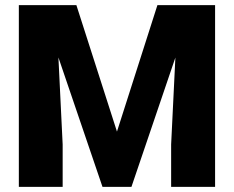

<svg xmlns="http://www.w3.org/2000/svg" viewBox="-20 -731 916 751"><path d="M278.8 -710.9 437.5 -216.3 595.7 -710.9H821.3V0H649.4V-166L666 -505.9L494.1 0H380.9L208.5 -506.3L225.1 -166V0H53.7V-710.9Z"/></svg>

Font: RobotoDraft
Style: Black
Weight: 900
Designer: Google
Version: Version 2.000980w3; 2014; ttfautohint (v1.1) -l 5 -r 24 -G 4